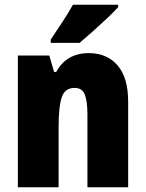

<svg xmlns="http://www.w3.org/2000/svg" viewBox="-20 -837 611 806"><path d="M353 -614Q429 -614 473.5 -562.5Q518 -511 518 -411V-51H347V-357Q347 -412 336 -440Q325 -468 293 -468Q253 -468 239.5 -429.5Q226 -391 226 -301V-51H55V-604H187L207 -535H216Q259 -614 353 -614ZM476 -807Q460 -789 431.5 -762Q403 -735 371.5 -707Q340 -679 314 -657H193V-671Q217 -707 242.5 -745.5Q268 -784 286 -817H476Z"/></svg>

Font: Noto Sans Tamil UI Condensed Black
Style: Regular
Weight: 900
Width: 3
Designer: Jelle Bosma - Monotype Design Team
Foundry: Monotype Imaging Inc.
Version: Version 2.004; ttfautohint (v1.8.4.7-5d5b)